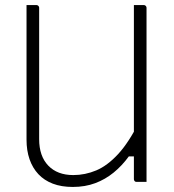

<svg xmlns="http://www.w3.org/2000/svg" viewBox="-20 -720 690 760"><path d="M560 0Q554 0 547.5 0Q541 0 534.5 0Q528 0 521 0Q519 0 517 -0.5Q515 -1 514 -2Q513 -3 512 -4.5Q511 -6 510.5 -7.5Q510 -9 510 -11Q510 -97 510 -183Q510 -269 510 -355.5Q510 -442 510 -528Q510 -614 510 -700Q517 -700 523.5 -700Q530 -700 536.5 -700Q543 -700 549 -700Q552 -700 554.5 -698.5Q557 -697 558.5 -694.5Q560 -692 560 -689Q560 -616 560 -542Q560 -468 560 -394.5Q560 -321 560 -247.5Q560 -174 560 -100Q560 -75 560 -50Q560 -25 560 0ZM268 20Q223 20 189 7Q155 -6 132 -30.5Q109 -55 97 -89.5Q85 -124 85 -167Q85 -230 85 -301Q85 -372 85 -448Q85 -524 85 -601Q85 -626 85 -650.5Q85 -675 85 -700Q95 -700 104.5 -700Q114 -700 124 -700Q127 -700 129.5 -698.5Q132 -697 133.5 -694.5Q135 -692 135 -689Q135 -602 135 -514Q135 -426 135 -339.5Q135 -253 135 -169Q135 -102 171 -64.5Q207 -27 270 -27Q317 -27 361 -45.5Q405 -64 447.5 -110Q490 -156 531 -238V-101H490Q463 -64 430 -37Q397 -10 357 5Q317 20 268 20Z"/></svg>

Font: Recursive Sans Linear Light
Style: Regular
Weight: 300
Version: Version 1.085